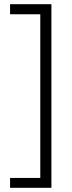

<svg xmlns="http://www.w3.org/2000/svg" viewBox="-20 -736 341 915"><path d="M172 112V-668H28V-716H225V159H28V112Z"/></svg>

Font: Noto Sans Display Light Narrow
Style: Regular
Weight: 300
Width: 4
Designer: Monotype Design team
Foundry: Monotype Imaging Inc.
Version: Version 1.000